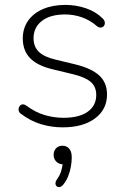

<svg xmlns="http://www.w3.org/2000/svg" viewBox="-20 -512 515 784"><path d="M236 8Q190 8 147 -5Q104 -18 63 -49Q58 -53 56.5 -59Q55 -65 56.5 -71Q58 -77 62.5 -81.5Q67 -86 73.5 -86Q80 -86 87 -81Q125 -53 163 -42Q201 -31 239 -31Q304 -31 338.5 -56Q373 -81 373 -124Q373 -158 350.5 -177.5Q328 -197 278 -209L195 -229Q132 -244 102.5 -275Q73 -306 73 -355Q73 -396 94.5 -427Q116 -458 155.5 -475Q195 -492 247 -492Q291 -492 331.5 -478Q372 -464 400 -436Q406 -430 407.5 -423.5Q409 -417 407 -411Q405 -405 400 -402Q395 -399 388.5 -399.5Q382 -400 375 -406Q347 -430 314 -441.5Q281 -453 246 -453Q185 -453 151 -426.5Q117 -400 117 -356Q117 -322 138 -301Q159 -280 205 -269L288 -249Q353 -233 385 -204Q417 -175 417 -126Q417 -65 368 -28.5Q319 8 236 8ZM239 241Q232 250 224.5 251.5Q217 253 212 249Q207 245 206.5 237.5Q206 230 213 220Q225 203 230.5 184.5Q236 166 236 150L239 159Q221 159 210 148Q199 137 199 121Q199 104 209 93.5Q219 83 235 83Q252 83 262.5 95Q273 107 273 131Q273 148 269.5 168Q266 188 258.5 207Q251 226 239 241Z"/></svg>

Font: Nunito ExtraLight
Style: Regular
Weight: 200
Designer: Vernon Adams
Foundry: Vernon Adams
Version: Version 3.602